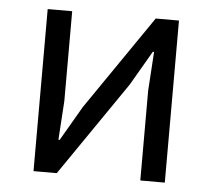

<svg xmlns="http://www.w3.org/2000/svg" viewBox="-43 -562 674 609"><g transform="rotate(5 294.0 -258.0)"><path d="M85 0V-516H163V-230L155 -106H159L223 -216L429 -516H503V0H425V-286L433 -410H429L365 -300L159 0Z"/></g></svg>

Font: IBM Plex Sans
Style: Regular
Weight: 400
Designer: Mike Abbink, Paul van der Laan, Pieter van Rosmalen
Foundry: Bold Monday
Version: Version 3.201